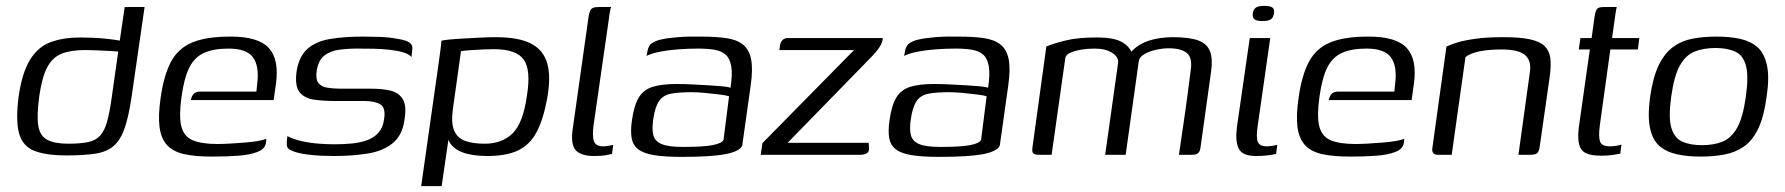

<svg xmlns="http://www.w3.org/2000/svg" viewBox="-20 -529 6100 656"><path d="M208 2Q136 2 96.5 -14Q57 -30 45 -74Q33 -118 44 -202Q56 -282 83 -325.5Q110 -369 153 -385Q196 -401 256 -401Q273 -401 297 -400Q321 -399 344 -396.5Q367 -394 385 -391Q403 -388 409 -385L387 -375L406 -505H474L430 -201Q420 -132 406 -91.5Q392 -51 368.5 -30.5Q345 -10 306 -4Q267 2 208 2ZM213 -38Q255 -38 281 -43.5Q307 -49 322 -65.5Q337 -82 345.5 -112Q354 -142 361 -191L384 -353Q373 -354 352.5 -355Q332 -356 310 -357Q288 -358 271 -358Q222 -358 190.5 -345.5Q159 -333 141 -298.5Q123 -264 114 -199Q105 -132 111 -98Q117 -64 142 -51Q167 -38 213 -38Z M705 6Q647 6 609 -2.5Q571 -11 550.5 -33.5Q530 -56 525 -95.5Q520 -135 529 -196Q540 -273 564.5 -318.5Q589 -364 637 -384Q685 -404 768 -404Q863 -404 898.5 -365Q934 -326 923 -244L915 -187H632Q634 -199 641 -207.5Q648 -216 664 -216H856L859 -245Q866 -304 844 -333.5Q822 -363 761 -363Q710 -363 677.5 -348.5Q645 -334 627 -298.5Q609 -263 600 -197Q591 -132 599.5 -97.5Q608 -63 638 -50Q668 -37 723 -37Q742 -37 767 -38.5Q792 -40 817.5 -42Q843 -44 862.5 -47.5Q882 -51 890 -55L889 -43Q888 -33 881 -24Q874 -15 857 -9Q833 0 795 3Q757 6 705 6Z M1121 4Q1104 4 1078.5 3Q1053 2 1027 -1.5Q1001 -5 982 -12Q972 -16 966.5 -20Q961 -24 960 -34Q959 -44 962 -64Q982 -53 1012 -46.5Q1042 -40 1071.5 -38Q1101 -36 1121 -36Q1151 -36 1180 -38.5Q1209 -41 1233 -49.5Q1257 -58 1272.5 -75Q1288 -92 1292 -120Q1299 -161 1279.5 -172.5Q1260 -184 1223 -184H1122Q1085 -184 1053 -188.5Q1021 -193 1004 -213.5Q987 -234 993 -283Q1001 -336 1030.5 -362Q1060 -388 1108.5 -396Q1157 -404 1220 -404Q1243 -404 1275 -403Q1307 -402 1334 -397Q1355 -394 1367.5 -389.5Q1380 -385 1385.5 -377Q1391 -369 1388 -354L1386 -334Q1378 -344 1358 -350Q1338 -356 1311 -359Q1284 -362 1255 -362.5Q1226 -363 1201 -363Q1168 -363 1138.5 -359Q1109 -355 1088.5 -339.5Q1068 -324 1062 -287Q1058 -259 1067.5 -246Q1077 -233 1097.5 -229.5Q1118 -226 1144 -226H1247Q1285 -226 1313.5 -219.5Q1342 -213 1356 -190.5Q1370 -168 1362 -120Q1355 -67 1322 -40Q1289 -13 1237 -4.5Q1185 4 1121 4Z M1419 107 1479 -315Q1483 -343 1485.5 -363.5Q1488 -384 1488 -390Q1496 -392 1516.5 -394Q1537 -396 1565 -397.5Q1593 -399 1621 -400.5Q1649 -402 1673 -402Q1752 -402 1794.5 -380Q1837 -358 1850 -311.5Q1863 -265 1849 -190Q1836 -120 1813 -77Q1790 -34 1750 -15Q1710 4 1645 4Q1605 4 1574 -4Q1543 -12 1524.5 -31.5Q1506 -51 1506 -88L1519 -99L1489 107ZM1636 -38Q1695 -38 1731 -73Q1767 -108 1780 -200Q1795 -291 1769 -326Q1743 -361 1667 -361Q1652 -361 1629.5 -360Q1607 -359 1586 -357.5Q1565 -356 1555 -354L1527 -154Q1521 -107 1532 -82Q1543 -57 1569.5 -47.5Q1596 -38 1636 -38Z M2010 4Q1964 4 1946.5 -16.5Q1929 -37 1937 -90L1991 -472Q1993 -484 1996 -491.5Q1999 -499 2006 -502Q2013 -505 2025 -505H2068Q2067 -504 2064.5 -492Q2062 -480 2060 -462L2008 -101Q2003 -63 2009.5 -46Q2016 -29 2041 -29Q2048 -29 2060 -31Q2072 -33 2075 -34L2071 -3Q2065 -2 2051 1Q2037 4 2010 4Z M2309 7Q2250 7 2214 1Q2178 -5 2160 -19.5Q2142 -34 2138 -58Q2134 -82 2139 -117Q2146 -168 2162 -195Q2178 -222 2209 -232Q2240 -242 2291 -242Q2316 -242 2345.5 -240.5Q2375 -239 2402 -237.5Q2429 -236 2449 -234Q2469 -232 2476 -229Q2483 -275 2478.5 -302Q2474 -329 2459.5 -342Q2445 -355 2421 -359Q2397 -363 2365 -363Q2332 -363 2298 -360.5Q2264 -358 2235.5 -352.5Q2207 -347 2189 -338L2192 -353Q2195 -374 2209 -382.5Q2223 -391 2239 -394Q2259 -399 2296 -402Q2333 -405 2373 -404Q2424 -404 2460 -399Q2496 -394 2517.5 -377.5Q2539 -361 2546 -328Q2553 -295 2545 -238L2516 -32Q2508 -12 2459.5 -2.5Q2411 7 2309 7ZM2313 -27Q2382 -27 2414 -33Q2446 -39 2452 -51L2471 -200Q2463 -203 2439.5 -206Q2416 -209 2389 -211.5Q2362 -214 2343 -214Q2300 -214 2273 -209Q2246 -204 2232 -184Q2218 -164 2212 -122Q2207 -89 2212 -68Q2217 -47 2240 -37Q2263 -27 2313 -27Z M2671 -41H2948L2949 -26Q2951 -12 2942.5 -6Q2934 0 2917 0H2579L2585 -40L2898 -358H2643L2645 -374Q2647 -386 2654 -392.5Q2661 -399 2672 -399H2996Q2996 -388 2990 -376.5Q2984 -365 2973.5 -352.5Q2963 -340 2950 -327Z M3189 7Q3130 7 3094 1Q3058 -5 3040 -19.5Q3022 -34 3018 -58Q3014 -82 3019 -117Q3026 -168 3042 -195Q3058 -222 3089 -232Q3120 -242 3171 -242Q3196 -242 3225.5 -240.5Q3255 -239 3282 -237.5Q3309 -236 3329 -234Q3349 -232 3356 -229Q3363 -275 3358.5 -302Q3354 -329 3339.5 -342Q3325 -355 3301 -359Q3277 -363 3245 -363Q3212 -363 3178 -360.5Q3144 -358 3115.5 -352.5Q3087 -347 3069 -338L3072 -353Q3075 -374 3089 -382.5Q3103 -391 3119 -394Q3139 -399 3176 -402Q3213 -405 3253 -404Q3304 -404 3340 -399Q3376 -394 3397.5 -377.5Q3419 -361 3426 -328Q3433 -295 3425 -238L3396 -32Q3388 -12 3339.5 -2.5Q3291 7 3189 7ZM3193 -27Q3262 -27 3294 -33Q3326 -39 3332 -51L3351 -200Q3343 -203 3319.5 -206Q3296 -209 3269 -211.5Q3242 -214 3223 -214Q3180 -214 3153 -209Q3126 -204 3112 -184Q3098 -164 3092 -122Q3087 -89 3092 -68Q3097 -47 3120 -37Q3143 -27 3193 -27Z M3533 0Q3515 0 3510 -5.5Q3505 -11 3508 -29L3555 -370Q3566 -375 3582 -380Q3598 -385 3620 -390.5Q3642 -396 3669 -398.5Q3696 -401 3728 -401Q3762 -401 3786 -395.5Q3810 -390 3826.5 -376.5Q3843 -363 3851 -340H3837Q3847 -357 3864.5 -369.5Q3882 -382 3902.5 -389Q3923 -396 3945 -399Q3967 -402 3987 -402Q4043 -402 4073.5 -391Q4104 -380 4114 -354Q4124 -328 4118 -285L4082 -27Q4081 -16 4077 -10Q4073 -4 4067 -2Q4061 0 4049 0H4008Q4019 -72 4029 -143.5Q4039 -215 4048 -287Q4055 -331 4035.5 -347.5Q4016 -364 3973 -364Q3953 -364 3930 -359Q3907 -354 3890 -344Q3873 -334 3871 -321L3826 0H3756L3800 -313Q3803 -334 3780 -348.5Q3757 -363 3720 -363Q3696 -363 3675 -359.5Q3654 -356 3638.5 -349.5Q3623 -343 3620 -332L3573 0Z M4271 4Q4225 4 4212.5 -21Q4200 -46 4206 -94L4250 -399H4320L4277 -98Q4271 -57 4278 -43Q4285 -29 4308 -29Q4317 -29 4329 -31Q4341 -33 4344 -34L4340 -3Q4336 -2 4327.5 -0.5Q4319 1 4305 2.5Q4291 4 4271 4ZM4293 -457Q4276 -457 4267.5 -462Q4259 -467 4260 -483Q4263 -499 4272.5 -504Q4282 -509 4300 -509Q4318 -509 4326.5 -504Q4335 -499 4333 -483Q4330 -467 4320.5 -462Q4311 -457 4293 -457Z M4593 6Q4535 6 4497 -2.5Q4459 -11 4438.5 -33.5Q4418 -56 4413 -95.5Q4408 -135 4417 -196Q4428 -273 4452.5 -318.5Q4477 -364 4525 -384Q4573 -404 4656 -404Q4751 -404 4786.5 -365Q4822 -326 4811 -244L4803 -187H4520Q4522 -199 4529 -207.5Q4536 -216 4552 -216H4744L4747 -245Q4754 -304 4732 -333.5Q4710 -363 4649 -363Q4598 -363 4565.5 -348.5Q4533 -334 4515 -298.5Q4497 -263 4488 -197Q4479 -132 4487.5 -97.5Q4496 -63 4526 -50Q4556 -37 4611 -37Q4630 -37 4655 -38.5Q4680 -40 4705.5 -42Q4731 -44 4750.5 -47.5Q4770 -51 4778 -55L4777 -43Q4776 -33 4769 -24Q4762 -15 4745 -9Q4721 0 4683 3Q4645 6 4593 6Z M4894 0Q4870 0 4874 -24L4922 -370Q4939 -378 4963 -385Q4987 -392 5024.5 -397Q5062 -402 5118 -402Q5174 -402 5208 -394.5Q5242 -387 5258 -371Q5274 -355 5277 -329.5Q5280 -304 5275 -268L5241 -30Q5240 -19 5236.5 -12Q5233 -5 5226 -2.5Q5219 0 5206 0H5168L5207 -282Q5213 -322 5190.5 -341Q5168 -360 5110 -360Q5067 -360 5035 -353.5Q5003 -347 4987 -334L4940 0Z M5451 3Q5417 3 5399 -5.5Q5381 -14 5375.5 -35Q5370 -56 5374 -92L5412 -360H5374L5380 -399H5418L5428 -471Q5430 -486 5433.5 -493.5Q5437 -501 5443.5 -503Q5450 -505 5461 -505H5504Q5503 -503 5502 -496.5Q5501 -490 5499 -478L5488 -399H5581L5576 -360H5482L5446 -100Q5441 -61 5447 -45Q5453 -29 5481 -29Q5491 -29 5503 -31Q5515 -33 5520 -35L5516 -4Q5510 -3 5492.5 0Q5475 3 5451 3Z M5790 6Q5745 6 5709 -2Q5673 -10 5649.5 -30.5Q5626 -51 5617.5 -92Q5609 -133 5618 -199Q5628 -267 5648 -307.5Q5668 -348 5697 -369Q5726 -390 5763.5 -397Q5801 -404 5845 -404Q5891 -404 5926.5 -396Q5962 -388 5985 -367.5Q6008 -347 6017 -306Q6026 -265 6016 -199Q6007 -131 5987.5 -90Q5968 -49 5938.5 -28.5Q5909 -8 5872 -1Q5835 6 5790 6ZM5795 -33Q5835 -33 5865 -45Q5895 -57 5915 -92Q5935 -127 5945 -199Q5955 -271 5945 -306Q5935 -341 5908 -353Q5881 -365 5841 -365Q5801 -365 5770.5 -353Q5740 -341 5720 -306Q5700 -271 5690 -199Q5680 -127 5690.5 -92Q5701 -57 5728 -45Q5755 -33 5795 -33Z"/></svg>

Font: Genos
Style: Italic
Weight: 400
Italic angle: -8°
Version: Version 1.010